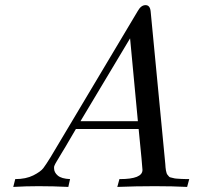

<svg xmlns="http://www.w3.org/2000/svg" viewBox="-20 -736 790 756"><path d="M32.2 0 40 -30.8Q82 -30.8 111.1 -45.4Q140.1 -60.1 150.6 -74Q161.1 -87.9 179.2 -117.2L522 -691.9Q535.2 -715.8 553 -715.8Q570.8 -715.8 573.2 -690.9L630.9 -89.8Q630.9 -85.9 631.8 -76.9Q632.8 -67.9 633.3 -65.4Q633.8 -63 635.5 -56.4Q637.2 -49.8 639.2 -48.3Q641.1 -46.9 644 -42.5Q647 -38.1 650.9 -37.6Q654.8 -37.1 660.9 -35.2Q667 -33.2 675.5 -32.7Q684.1 -32.2 694.1 -31.5Q704.1 -30.8 716.8 -30.8H725.1L716.8 0Q659.7 -2.9 589.8 -2.9Q515.6 -2.9 441.9 0L450.2 -30.8H452.1Q541 -30.8 541 -66.9Q541 -76.7 525.9 -228H278.8Q266.6 -208 255.9 -189Q245.1 -169.9 237.5 -157.5Q230 -145 222.9 -133.5Q215.8 -122.1 211.9 -115Q208 -107.9 204.1 -102.1Q200.2 -96.2 198.5 -92.5Q196.8 -88.9 195.3 -85.9Q193.8 -83 193.4 -81.1Q192.9 -79.1 192.9 -77.6Q192.9 -76.2 192.9 -73.2Q192.9 -57.1 207.5 -44.7Q222.2 -32.2 255.9 -30.8L249 0Q189.9 -2.9 131.8 -2.9Q82 -2.9 32.2 0ZM296.9 -258.8H522.9L492.2 -585Z"/></svg>

Font: CMU Classical Serif
Style: Italic
Weight: 500
Italic angle: -14.04°
Version: Version 0.7.0